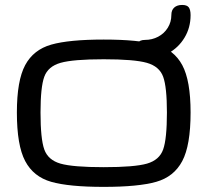

<svg xmlns="http://www.w3.org/2000/svg" viewBox="-20 -730 822 761"><path d="M46.9 -284.2Q46.9 -410.6 79.8 -471.9Q112.8 -533.2 183.3 -553.2Q253.9 -573.2 391.1 -573.2Q528.3 -573.2 598.9 -553.2Q669.4 -533.2 702.4 -471.9Q735.4 -410.6 735.4 -284.2Q735.4 -153.8 702.4 -91.6Q669.4 -29.3 599.1 -9.3Q528.8 10.7 391.1 10.7Q253.4 10.7 183.1 -9.3Q112.8 -29.3 79.8 -91.6Q46.9 -153.8 46.9 -284.2ZM391.1 -495.1Q270 -495.1 220.2 -481Q170.4 -466.8 155.5 -425.8Q140.6 -384.8 140.6 -284.2Q140.6 -179.7 155.5 -137.7Q170.4 -95.7 219.7 -81.5Q269 -67.4 391.1 -67.4Q513.2 -67.4 562.5 -81.5Q611.8 -95.7 626.7 -137.7Q641.6 -179.7 641.6 -284.2Q641.6 -384.8 626.7 -425.8Q611.8 -466.8 562 -481Q512.2 -495.1 391.1 -495.1ZM735.4 -669.9Q735.4 -620.6 711.4 -580.8Q687.5 -541 646.2 -518.3Q605 -495.6 555.2 -495.6Q534.2 -495.6 524.4 -502.7Q514.6 -509.8 514.6 -528.8Q514.6 -548.8 524.9 -560.3Q535.2 -571.8 554.2 -571.8Q583 -571.8 606.9 -584.5Q630.9 -597.2 645 -619.9Q659.2 -642.6 659.2 -670.9Q659.2 -689.9 670.7 -700.2Q682.1 -710.4 702.1 -710.4Q721.2 -710.4 728.3 -700.7Q735.4 -690.9 735.4 -669.9Z"/></svg>

Font: Gyrochrome
Style: Regular
Weight: 400
Designer: David Moles
Foundry: David Moles
Version: Version 1.005;Glyphs 3.2.3 (3260)